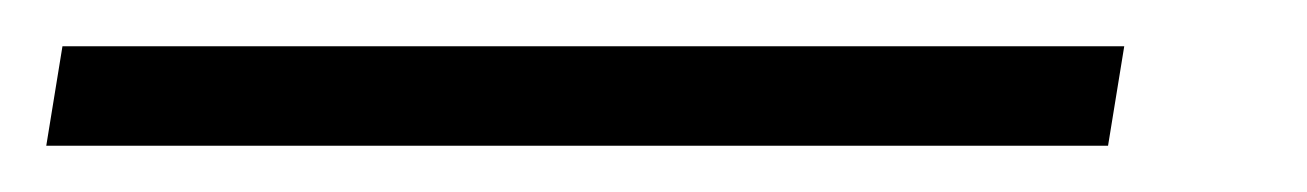

<svg xmlns="http://www.w3.org/2000/svg" viewBox="-45 -20 565 83"><path d="M-25 43 -18 0H441L434 43Z"/></svg>

Font: Nunito Sans 12pt ExtraLight 12pt Light
Style: Italic
Weight: 300
Italic angle: -9°
Version: Version 3.101;gftools[0.9.27]